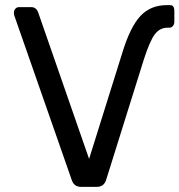

<svg xmlns="http://www.w3.org/2000/svg" viewBox="-20 -728 699 748"><path d="M34.2 -678.2Q34.2 -687 39.6 -693.6Q44.9 -700.2 54.2 -700.2H102.1Q121.1 -700.2 128.9 -679.2L327.1 -108.9L456.1 -521Q486.8 -622.1 526.4 -665Q565.9 -708 629.9 -708H643.1Q659.2 -708 659.2 -685.1V-643.1Q659.2 -633.3 653.6 -626.7Q647.9 -620.1 640.1 -620.1H632.8Q602.1 -620.1 582.5 -593.5Q563 -566.9 540 -495.1L393.1 -25.9Q384.3 0 356.9 0H295.9Q268.6 0 259.8 -25.9L35.2 -668.9Q34.2 -671.9 34.2 -678.2Z"/></svg>

Font: Rubik AZ
Style: Regular
Weight: 400
Designer: Hubert and Fischer
Foundry: Hubert & Fischer
Version: Version 2.000